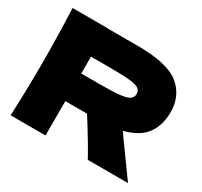

<svg xmlns="http://www.w3.org/2000/svg" viewBox="-150 -925 1182 1125"><g transform="rotate(30 441.5 -363.0)"><path d="M655 -250Q667 -234 672 -225L834 0H562Q518 -82 423 -232H276V0H40Q48 -194 48 -363Q48 -532 40 -726H276V-725H481Q683 -725 763 -660Q843 -595 843 -484Q843 -397 800.5 -337Q758 -277 655 -250ZM276 -533V-419H411Q496 -419 539.5 -424.5Q583 -430 600 -442Q617 -454 617 -477Q617 -499 601 -511Q585 -523 541 -528Q497 -533 411 -533Z"/></g></svg>

Font: Dela Gothic One
Style: Regular
Weight: 400
Designer: aratakana
Foundry: aratakana
Version: Version 1.004